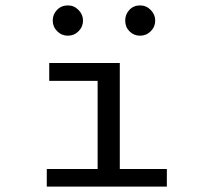

<svg xmlns="http://www.w3.org/2000/svg" viewBox="-20 -690 790 710"><path d="M153 0V-65H341V-391H162V-457H423V-65H597V0ZM231 -558Q208 -558 191.5 -574.5Q175 -591 175 -614Q175 -637 191 -653.5Q207 -670 231 -670Q254 -670 270.5 -653Q287 -636 287 -614Q287 -591 270.5 -574.5Q254 -558 231 -558ZM498 -558Q475 -558 459 -574Q443 -590 443 -614Q443 -637 458.5 -653.5Q474 -670 498 -670Q521 -670 537.5 -653Q554 -636 554 -614Q554 -591 537.5 -574.5Q521 -558 498 -558Z"/></svg>

Font: Inconsolata ExtraExpanded Thin
Style: Regular
Weight: 100
Width: 8
Monospace: yes
Designer: Raph Levien, Cyreal, Brenton Simpson
Foundry: Raph Levien, Cyreal, Google
Version: Version 3.100; ttfautohint (v1.8.4.7-5d5b)